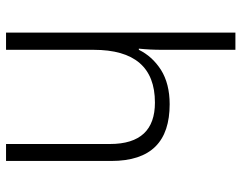

<svg xmlns="http://www.w3.org/2000/svg" viewBox="-102 -698 800 636"><g transform="rotate(90 298.0 -380.0)"><path d="M145 -759.8H87.9V0H145V-290C145 -425.3 203.1 -493.2 319.8 -493.2C409.7 -493.2 457 -445.3 457 -344.2V0H513.2V-348.1C513.2 -481.4 447.8 -542 325.2 -542C279.8 -542 241.7 -532.2 211.4 -513.2C181.2 -493.7 159.2 -469.2 145 -439.9H141.1C143.6 -463.9 145 -489.3 145 -517.1Z"/></g></svg>

Font: Noto Reveo Sans
Style: Regular
Weight: 300
Designer: Monotype Design Team
Foundry: Monotype Imaging Inc.
Version: Version 2.007